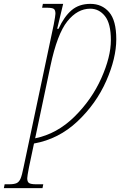

<svg xmlns="http://www.w3.org/2000/svg" viewBox="-93 -734 623 994"><path d="M-69 220H-46Q-20 220 -7 214Q6 208 13.5 190.5Q21 173 29 132L185 -606Q194 -653 194 -663Q194 -682 185.5 -688Q177 -694 148 -694H125L129 -714H234L203 -585H210Q239 -648 277.5 -681Q316 -714 375 -714Q435 -714 472 -671Q509 -628 509 -531Q509 -433 457 -315Q405 -197 308 -105.5Q211 -14 83 9L57 132Q48 179 48 189Q48 208 58 214Q68 220 94 220H131L127 240H-73ZM481 -526Q481 -612 450.5 -650.5Q420 -689 374 -689Q308 -689 255.5 -623.5Q203 -558 168 -392L89 -18Q202 -41 292 -129.5Q382 -218 431.5 -329Q481 -440 481 -526Z"/></svg>

Font: Noto Serif CondThin
Style: Italic
Weight: 250
Width: 3
Italic angle: -12°
Designer: Monotype Design Team
Foundry: Monotype Imaging Inc.
Version: Version 1.001